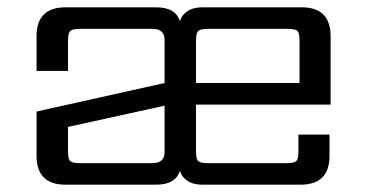

<svg xmlns="http://www.w3.org/2000/svg" viewBox="-20 -505 1004 525"><path d="M197 -59H397Q430 -59 430 -89V-216L166 -158V-90Q166 -70 172 -64.5Q178 -59 197 -59ZM768 -426H547Q528 -426 522 -420Q516 -414 516 -395V-278H799V-395Q799 -414 793.5 -420Q788 -426 768 -426ZM516 -219V-90Q516 -70 522 -64.5Q528 -59 547 -59H765Q784 -59 790 -64.5Q796 -70 796 -90V-137H881V-79Q881 0 802 0H533Q508 0 492 -11Q476 -22 472 -38Q460 0 407 0H159Q80 0 80 -79V-200L430 -278V-396Q430 -426 397 -426H197Q178 -426 172 -420Q166 -414 166 -395V-311H80V-406Q80 -485 159 -485H407Q460 -485 472 -447Q476 -463 492 -474Q508 -485 533 -485H805Q884 -485 884 -406V-219Z"/></svg>

Font: Sarpanch
Style: Regular
Weight: 400
Designer: Manushi Parikh (Devanagari and Latin), Jyotish Sonowal (Devanagari)
Foundry: Indian Type Foundry
Version: Version 2.004;PS 1.0;hotconv 1.0.78;makeotf.lib2.5.61930; tt